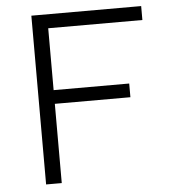

<svg xmlns="http://www.w3.org/2000/svg" viewBox="-51 -736 693 782"><g transform="rotate(-5 296.0 -345.0)"><path d="M106 0V-690H555V-633H170V-380H479V-324H170V0Z"/></g></svg>

Font: Mozilla Text ExtraLight
Style: Regular
Weight: 200
Designer: Studio DRAMA
Foundry: Studio DRAMA
Version: Version 1.000